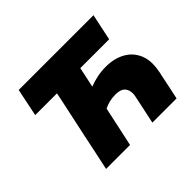

<svg xmlns="http://www.w3.org/2000/svg" viewBox="-155 -938 1164 1164"><g transform="rotate(-45 426.5 -356.5)"><path d="M157 0Q169 -56.5 180.5 -109.5Q191.5 -162 206 -231L251 -441Q256.5 -466.5 261.5 -490Q266 -513 270.5 -534.5H84L121 -713H762L726 -542.5H478.5Q473.5 -519 468.5 -494Q463 -469 457 -441L451 -412Q484 -424.5 519 -432Q554 -439.5 594 -439.5Q665.5 -439.5 718.5 -410Q771.5 -380.5 795 -323.5Q808 -291 808 -250.5Q808 -219.5 800.5 -183.5Q797.5 -171.5 795.5 -161.5Q793.5 -151.5 791 -139.5Q782.5 -99 776 -67Q769 -34.5 761.5 0H554Q562.5 -40.5 570.5 -77.5Q578.5 -114.5 588.5 -162.5L593 -184Q596 -197 596 -209Q596 -233 584.5 -251.5Q567 -279 516 -279Q487.5 -279 464 -273.2Q440.5 -267.5 418 -256.5L411 -225Q397 -159 385.8 -107Q374.5 -55 362.5 0Z"/></g></svg>

Font: Heraclito ExtraBold
Style: Italic
Weight: 800
Italic angle: -12°
Designer: Kostas Bartsokas (font) & Cristiano Sobral (main changes)
Foundry: Kostas Bartsokas (font) & Cristiano Sobral (main changes)
Version: Version 1.00;July 8, 2020;FontCreator 13.0.0.2655 64-bit